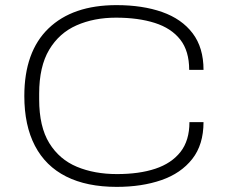

<svg xmlns="http://www.w3.org/2000/svg" viewBox="-20 -718 887 750"><path d="M436 12Q319 12 238.5 -28.5Q158 -69 116.5 -148.5Q75 -228 75 -343Q75 -516 169.5 -607Q264 -698 435 -698Q537 -698 613.5 -671Q690 -644 732.5 -588Q775 -532 775 -445H719Q719 -519 684 -563.5Q649 -608 584.5 -628.5Q520 -649 433 -649Q347 -649 279 -619Q211 -589 172 -523.5Q133 -458 133 -352V-330Q133 -223 172.5 -159Q212 -95 280.5 -66.5Q349 -38 437 -38Q524 -38 587 -59Q650 -80 685 -124.5Q720 -169 720 -241H775Q775 -153 731 -97Q687 -41 610.5 -14.5Q534 12 436 12Z"/></svg>

Font: Archivo SemiExpanded Thin
Style: Regular
Weight: 250
Width: 6
Designer: Hector Gatti
Foundry: Omnibus-Type
Version: Version 2.001